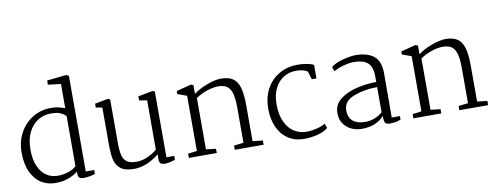

<svg xmlns="http://www.w3.org/2000/svg" viewBox="-65 -1129 3811 1477"><g transform="rotate(-10 1840.5 -390.0)"><path d="M513 -782V-35H579V-5Q564 2 537.5 6.5Q511 11 490 11Q461 11 453 -0.5Q445 -12 445 -46Q420 -24 374.5 -6Q329 12 268 12Q209 12 160 -18Q111 -48 81.5 -110Q52 -172 52 -264Q52 -349 89.5 -417.5Q127 -486 191 -524.5Q255 -563 332 -563Q366 -563 388 -558Q410 -553 424 -548Q438 -543 442 -542V-731L342 -743V-776L494 -792ZM123 -272Q123 -197 146 -144.5Q169 -92 208 -66Q247 -40 295 -40Q337 -40 376 -52Q415 -64 442 -89V-480Q426 -497 400.5 -509Q375 -521 324 -521Q272 -521 226 -494Q180 -467 151.5 -411Q123 -355 123 -272Z M674 -506V-536L779 -556L794 -547V-211Q794 -147 803 -111.5Q812 -76 837 -58.5Q862 -41 911 -41Q960 -41 1005.5 -63.5Q1051 -86 1073 -107V-492L1012 -502V-534L1129 -556L1143 -547V-35H1204V-5Q1190 1 1166 6.5Q1142 12 1125 12Q1080 12 1080 -25V-69Q983 10 883 10Q811 10 776.5 -19Q742 -48 733 -95Q724 -142 724 -225V-497Z M1382 -42V-473L1310 -499V-523L1426 -553L1444 -544V-477Q1482 -507 1547 -532.5Q1612 -558 1661 -558Q1719 -558 1753 -535Q1787 -512 1802 -461Q1817 -410 1817 -324V-42L1896 -33V0H1671V-33L1746 -42V-315Q1746 -384 1735.5 -424.5Q1725 -465 1699.5 -484Q1674 -503 1629 -503Q1590 -503 1541 -486.5Q1492 -470 1453 -443V-42L1530 -33V0H1312V-33Z M2385 -537V-432H2349L2329 -495Q2299 -517 2238 -517Q2186 -517 2142.5 -490.5Q2099 -464 2073.5 -412.5Q2048 -361 2048 -290Q2048 -205 2075 -149Q2102 -93 2145.5 -67Q2189 -41 2240 -41Q2276 -41 2320 -51.5Q2364 -62 2386 -78L2400 -43Q2372 -18 2320.5 -4Q2269 10 2212 10Q2139 10 2086.5 -25.5Q2034 -61 2006.5 -123.5Q1979 -186 1979 -265Q1979 -355 2016 -422Q2053 -489 2117 -525Q2181 -561 2259 -561Q2297 -561 2332 -554.5Q2367 -548 2385 -537Z M2904 -377 2903 -35H2967V-8Q2933 8 2883 8Q2853 8 2845 -5Q2837 -18 2837 -59Q2776 11 2661 11Q2618 11 2580.5 -7Q2543 -25 2520 -59Q2497 -93 2497 -140Q2497 -208 2551.5 -249Q2606 -290 2682.5 -307.5Q2759 -325 2833 -325V-368Q2833 -445 2797 -475.5Q2761 -506 2689 -506Q2653 -506 2606 -493Q2559 -480 2532 -462L2518 -497Q2551 -524 2611 -540Q2671 -556 2713 -556Q2801 -556 2852.5 -516.5Q2904 -477 2904 -377ZM2568 -151Q2567 -93 2602 -65Q2637 -37 2697 -37Q2772 -37 2833 -88V-285Q2733 -285 2650.5 -253.5Q2568 -222 2568 -151Z M3136 -42V-473L3064 -499V-523L3180 -553L3198 -544V-477Q3236 -507 3301 -532.5Q3366 -558 3415 -558Q3473 -558 3507 -535Q3541 -512 3556 -461Q3571 -410 3571 -324V-42L3650 -33V0H3425V-33L3500 -42V-315Q3500 -384 3489.5 -424.5Q3479 -465 3453.5 -484Q3428 -503 3383 -503Q3344 -503 3295 -486.5Q3246 -470 3207 -443V-42L3284 -33V0H3066V-33Z"/></g></svg>

Font: Martel UltraLight
Style: Regular
Weight: 250
Designer: Dan Reynolds
Foundry: Dan Reynolds
Version: Version 1.001; ttfautohint (v1.1) -l 5 -r 5 -G 72 -x 0 -D la